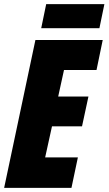

<svg xmlns="http://www.w3.org/2000/svg" viewBox="-25 -907 524 927"><path d="M174 -771H455L479 -887H198ZM-5 0H320L351 -147H193L226 -297H371L402 -441H256L284 -569H441L471 -714H146Z"/></svg>

Font: Noto Sans UI Condensed Black
Style: Italic
Weight: 900
Width: 3
Italic angle: -192°
Designer: Monotype Design Team
Foundry: Monotype Imaging Inc.
Version: Version 1.901